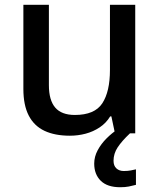

<svg xmlns="http://www.w3.org/2000/svg" viewBox="-20 -559 670 805"><path d="M547 -539V0H462L447 -71H442Q425 -43 398 -25Q371 -7 339 1.5Q307 10 273 10Q210 10 166.5 -10.5Q123 -31 100.5 -74.5Q78 -118 78 -186V-539H185V-202Q185 -139 211.5 -108Q238 -77 294 -77Q377 -77 409 -126Q441 -175 441 -266V-539ZM456 115Q456 136 468 147Q480 158 499 158Q516 158 528.5 155.5Q541 153 550 151V216Q535 220 520 223Q505 226 484 226Q430 226 402.5 199Q375 172 375 127Q375 98 389.5 71Q404 44 426.5 21.5Q449 -1 472 -16L525 0Q491 32 473.5 58.5Q456 85 456 115Z"/></svg>

Font: Noto Sans Cham Medium
Style: Regular
Weight: 500
Version: Version 2.002